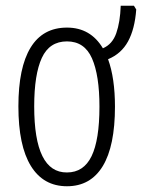

<svg xmlns="http://www.w3.org/2000/svg" viewBox="-20 -638 494 668"><path d="M380 -267Q380 -130 337.5 -60Q295 10 213 10Q131 10 87.5 -60.5Q44 -131 44 -268Q44 -403 86.5 -472.5Q129 -542 213 -542Q295 -542 338 -470Q371 -484 384.5 -522.5Q398 -561 400 -618H446L454 -605Q449 -537 425.5 -494Q402 -451 356 -432Q368 -399 374 -357.5Q380 -316 380 -267ZM99 -268Q99 -37 213 -38Q271 -38 298.5 -94.5Q326 -151 326 -267Q326 -376 300 -435Q274 -494 213 -494Q152 -494 125.5 -436.5Q99 -379 99 -268Z"/></svg>

Font: Noto Sans ExtraCondensed Light
Style: Regular
Weight: 300
Width: 2
Designer: Monotype Design Team
Foundry: Monotype Imaging Inc.
Version: Version 2.013; ttfautohint (v1.8.4.7-5d5b)